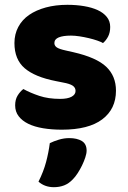

<svg xmlns="http://www.w3.org/2000/svg" viewBox="-20 -522 532 798"><path d="M462 -145Q462 -69 405 -26Q348 17 237 17Q195 17 159 11Q123 5 97.5 -7.5Q72 -20 57.5 -39Q43 -58 43 -84Q43 -108 53 -124.5Q63 -141 77 -152Q106 -136 143.5 -123.5Q181 -111 230 -111Q261 -111 277.5 -120Q294 -129 294 -144Q294 -158 282 -166Q270 -174 242 -179L212 -185Q125 -202 82.5 -238.5Q40 -275 40 -343Q40 -380 56 -410Q72 -440 101 -460Q130 -480 170.5 -491Q211 -502 260 -502Q297 -502 329.5 -496.5Q362 -491 386 -480Q410 -469 424 -451.5Q438 -434 438 -410Q438 -387 429.5 -370.5Q421 -354 408 -343Q400 -348 384 -353.5Q368 -359 349 -363.5Q330 -368 310.5 -371Q291 -374 275 -374Q242 -374 224 -366.5Q206 -359 206 -343Q206 -332 216 -325Q226 -318 254 -312L285 -305Q381 -283 421.5 -244.5Q462 -206 462 -145ZM283 223Q266 241 246.5 248.5Q227 256 204 256Q166 256 140 233Q161 191 171.5 151.5Q182 112 187 73Q203 65 224.5 58.5Q246 52 268 52Q300 52 320 64Q340 76 340 104Q340 116 334.5 132.5Q329 149 321 165.5Q313 182 303 197.5Q293 213 283 223Z"/></svg>

Font: Baloo 2 ExtraBold
Style: Regular
Weight: 800
Designer: Sarang Kulkarni and Ek Type
Foundry: Ek Type
Version: Version 1.640;hotconv 1.0.111;makeotfexe 2.5.65597; ttfautoh